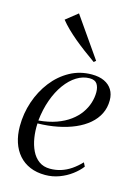

<svg xmlns="http://www.w3.org/2000/svg" viewBox="-120 -848 660 923"><g transform="rotate(15 210.0 -387.0)"><path d="M373 -78.5Q356 -56 329 -35.8Q302 -15.5 268.5 -3Q235 9.5 198.5 9.5Q156 9.5 123 -4.5Q90 -18.5 67.2 -44.5Q44.5 -70.5 32.8 -106.2Q21 -142 21 -186Q21 -249.5 41 -308.5Q61 -367.5 97.2 -414.2Q133.5 -461 183 -488.2Q232.5 -515.5 292 -515.5Q328.5 -515.5 354 -503.5Q379.5 -491.5 393 -469.5Q406.5 -447.5 406.5 -417Q406.5 -380.5 391.5 -350.2Q376.5 -320 349 -296.5Q321.5 -273 283.5 -256.5Q245.5 -240 199 -230.8Q152.5 -221.5 99.5 -220.5Q97.5 -184 103 -149.2Q108.5 -114.5 122 -86.5Q135.5 -58.5 158.2 -42Q181 -25.5 213.5 -25.5Q242.5 -25.5 268.2 -33.8Q294 -42 317.8 -58.2Q341.5 -74.5 363.5 -97.5ZM286.5 -495Q253 -495 222 -475.8Q191 -456.5 165.5 -421.5Q140 -386.5 123 -339Q106 -291.5 100 -235Q150 -239.5 188.2 -253.2Q226.5 -267 254.2 -287.5Q282 -308 299.5 -332.8Q317 -357.5 325.5 -384.5Q334 -411.5 334 -438Q334 -463 323.5 -479Q313 -495 286.5 -495ZM284 -575.5Q255.5 -595.5 228.5 -615.8Q201.5 -636 177.2 -656.2Q153 -676.5 132.5 -696.5Q112 -716.5 96.5 -736L155.5 -783L294 -584Z"/></g></svg>

Font: Merriweather 144pt Light
Style: Italic
Weight: 300
Italic angle: -7.8°
Version: Version 2.101